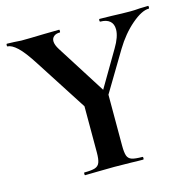

<svg xmlns="http://www.w3.org/2000/svg" viewBox="-95 -720 816 815"><g transform="rotate(-15 313.5 -312.5)"><path d="M468 -564Q468 -588 453.5 -600.5Q439 -613 412 -613Q409 -613 409 -619Q409 -625 412 -625L465 -624Q511 -622 547 -622Q564 -622 588 -624L625 -625Q627 -625 627 -619Q627 -613 625 -613Q594 -613 549 -574.5Q504 -536 469 -478L339 -261L318 -278L441 -487Q468 -532 468 -564ZM5 -613Q2 -613 2 -619Q2 -625 5 -625L36 -624Q58 -622 67 -622Q102 -622 168 -624L234 -625Q236 -625 236 -619Q236 -613 234 -613Q217 -613 207.5 -605Q198 -597 198 -584Q198 -568 212 -546L356 -319L260 -274L108 -510Q71 -568 46.5 -590.5Q22 -613 5 -613ZM365 -319V-81Q365 -50 370 -36Q375 -22 389.5 -17Q404 -12 436 -12Q439 -12 439 -6Q439 0 436 0Q403 0 384 -1L309 -2L235 -1Q215 0 181 0Q179 0 179 -6Q179 -12 181 -12Q213 -12 228 -17Q243 -22 248.5 -36.5Q254 -51 254 -81V-310Z"/></g></svg>

Font: Cormorant SC
Style: Bold
Weight: 700
Designer: Christian Thalmann (Catharsis Fonts)
Foundry: Catharsis Fonts
Version: Version 4.000